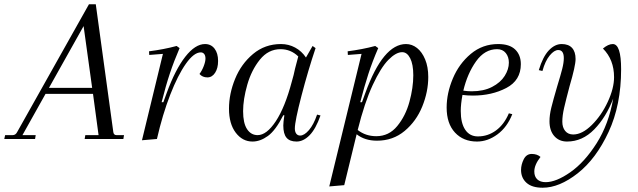

<svg xmlns="http://www.w3.org/2000/svg" viewBox="-63 -650 2984 898"><path d="M517 -18 514 0H333L336 -18H398L372 -211H150L42 -18H104L101 0H-43L-39 -18H-4Q10 -18 17 -32L353 -630H385L467 -32Q469 -18 482 -18ZM368 -239 328 -528 166 -239Z M693 -172H701L717 -216Q757 -325 803.5 -384.5Q850 -444 896 -444Q924 -444 940.5 -422.5Q957 -401 957 -365Q957 -331 943 -309.5Q929 -288 907 -288Q884 -288 870 -304Q882 -320 890 -341Q898 -362 898 -376Q898 -390 892 -397.5Q886 -405 876 -405Q844 -405 806.5 -352Q769 -299 733 -206.5Q697 -114 671 0L601 6L699 -398L635 -393L634 -410Q704 -419 763 -435L777 -425Q751 -365 731.5 -306.5Q712 -248 693 -172Z M1341 -16Q1360 -16 1382 -41.5Q1404 -67 1420 -114L1436 -110Q1414 -47 1385 -17.5Q1356 12 1324 12Q1292 12 1277 -6Q1262 -24 1262 -63Q1262 -78 1267 -111H1262Q1226 -40 1190 -14Q1154 12 1118 12Q1071 12 1039.5 -29.5Q1008 -71 1008 -142Q1008 -211 1036.5 -281Q1065 -351 1120.5 -397.5Q1176 -444 1251 -444Q1287 -444 1317.5 -427.5Q1348 -411 1368 -381L1399 -435L1413 -425Q1378 -321 1347 -202Q1316 -83 1316 -49Q1316 -34 1322.5 -25Q1329 -16 1341 -16ZM1302 -269Q1311 -299 1317 -329L1332 -386Q1297 -420 1249 -420Q1192 -420 1152.5 -371Q1113 -322 1093.5 -253.5Q1074 -185 1074 -130Q1074 -74 1092.5 -46Q1111 -18 1142 -18Q1184 -18 1227 -83Q1270 -148 1302 -269Z M1940 -290Q1940 -221 1912 -152Q1884 -83 1829.5 -37.5Q1775 8 1700 8Q1643 8 1605 -22L1547 216L1477 222L1628 -398L1564 -393L1563 -410Q1632 -419 1692 -435L1706 -425Q1679 -363 1660 -304.5Q1641 -246 1622 -172H1630L1646 -216Q1729 -444 1836 -444Q1864 -444 1887.5 -425.5Q1911 -407 1925.5 -372Q1940 -337 1940 -290ZM1870 -298Q1870 -349 1855.5 -377.5Q1841 -406 1818 -406Q1789 -406 1753.5 -370Q1718 -334 1680 -252Q1642 -170 1610 -42Q1647 -13 1697 -13Q1756 -13 1795 -60.5Q1834 -108 1852 -174Q1870 -240 1870 -298Z M2100 -206Q2092 -163 2092 -131Q2092 -74 2113 -43Q2134 -12 2172 -12Q2219 -12 2257 -40Q2295 -68 2317 -120L2333 -116Q2309 -55 2263.5 -21.5Q2218 12 2168 12Q2104 12 2065 -30Q2026 -72 2026 -147Q2026 -214 2055 -283Q2084 -352 2139 -398Q2194 -444 2267 -444Q2320 -444 2346.5 -418.5Q2373 -393 2373 -350Q2373 -274 2305 -238.5Q2237 -203 2149 -203Q2122 -203 2100 -206ZM2104 -226Q2125 -223 2143 -223Q2199 -223 2238.5 -243.5Q2278 -264 2297.5 -295Q2317 -326 2317 -357Q2317 -384 2302.5 -402Q2288 -420 2262 -420Q2204 -420 2163.5 -363Q2123 -306 2104 -226Z M2757 -423Q2782 -444 2803 -444Q2842 -444 2842 -326Q2842 -159 2783.5 -33Q2725 93 2639 160.5Q2553 228 2475 228Q2425 228 2399.5 205Q2374 182 2374 145Q2374 120 2386.5 95Q2399 70 2424 70Q2449 70 2465 84Q2436 121 2436 152Q2436 176 2450 189Q2464 202 2489 202Q2538 202 2604.5 155.5Q2671 109 2727.5 20Q2784 -69 2805 -189Q2772 -102 2716.5 -45Q2661 12 2589 12Q2552 12 2529.5 -13.5Q2507 -39 2507 -83Q2507 -112 2515.5 -146.5Q2524 -181 2543 -246Q2559 -298 2566.5 -327.5Q2574 -357 2574 -378Q2574 -416 2548 -416Q2529 -416 2508 -390.5Q2487 -365 2474 -318L2457 -322Q2476 -385 2504 -414.5Q2532 -444 2564 -444Q2596 -444 2612.5 -426Q2629 -408 2629 -374Q2629 -342 2601 -247Q2584 -183 2575.5 -146Q2567 -109 2567 -81Q2567 -54 2580.5 -37.5Q2594 -21 2618 -21Q2660 -21 2705 -65.5Q2750 -110 2779.5 -173.5Q2809 -237 2809 -289Q2809 -371 2757 -423Z"/></svg>

Font: Arapey
Style: Italic
Weight: 400
Italic angle: -12°
Designer: Eduardo Rodriguez Tunni
Foundry: Eduardo Rodriguez Tunni
Version: Version 3.000